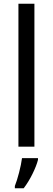

<svg xmlns="http://www.w3.org/2000/svg" viewBox="-20 -780 280 1021"><path d="M163 0V-760H78V0ZM182 70V61H97C92 103 73 175 59 209V221H106C139 179 172 111 182 70Z"/></svg>

Font: Noto Sans Sinhala UI SemiCondensed
Style: Regular
Weight: 400
Width: 4
Designer: Jelle Bosma - Monotype Design Team
Foundry: Monotype Imaging Inc.
Version: Version 2.006